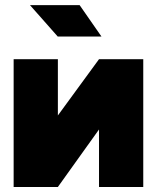

<svg xmlns="http://www.w3.org/2000/svg" viewBox="-20 -743 623 763"><path d="M373.5 -507.8H549.3V0H373.5V-228.5L210 0H34.2V-507.8H210V-284.2ZM209.5 -597.7 99.1 -722.7H296.4L383.3 -597.7Z"/></svg>

Font: Giphurs Black
Style: Regular
Weight: 900
Version: Version 0.920; ttfautohint (v1.8.4.7-5d5b)